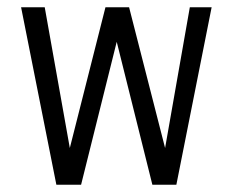

<svg xmlns="http://www.w3.org/2000/svg" viewBox="-20 -508 640 528"><path d="M135 0 38 -488H103L172 -101L270 -488H335L434 -101L502 -488H562L465 0H399L301 -393L203 0Z"/></svg>

Font: Red Hat Mono
Style: Regular
Weight: 400
Designer: Pentagram, MCKL
Foundry: Pentagram, MCKL
Version: Version 1.023